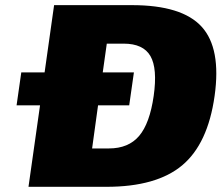

<svg xmlns="http://www.w3.org/2000/svg" viewBox="-20 -720 854 740"><path d="M807.1 -350.1Q781.2 -166 682.4 -83Q583.5 0 390.1 0H89.8L134.3 -314H43.9L62 -440.9H151.9L188.5 -700.2H488.3Q681.6 -700.2 757.3 -616.9Q833 -533.7 807.1 -350.1ZM456.5 -551.8H391.6L376 -440.9H496.1L478 -314H357.9L335 -147.9H399.9Q475.1 -147.9 516.1 -196Q557.1 -244.1 572.3 -350.1Q587.4 -456.1 559.8 -503.9Q532.2 -551.8 456.5 -551.8Z"/></svg>

Font: Fivo Sans Black
Style: Regular
Weight: 900
Designer: Alexander Slobzheninov
Foundry: Alexander Slobzheninov
Version: 1.0